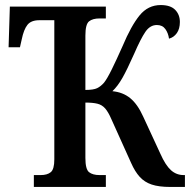

<svg xmlns="http://www.w3.org/2000/svg" viewBox="-20 -740 759 760"><path d="M114 0V-47H141Q167 -47 181 -58.5Q195 -70 195 -109V-660H136Q103 -660 88.5 -641.5Q74 -623 66 -584L59 -553H14L19 -714H399V-667H374Q347 -667 332.5 -655.5Q318 -644 318 -599V-384Q350 -384 364.5 -391Q379 -398 392 -413Q404 -428 422.5 -465.5Q441 -503 465 -557Q499 -638 532.5 -679Q566 -720 616 -720Q655 -720 673.5 -701Q692 -682 692 -653Q692 -626 680 -609Q668 -592 649 -587Q646 -609 634.5 -625Q623 -641 601 -641Q574 -641 555.5 -614Q537 -587 511 -527Q483 -464 464.5 -431.5Q446 -399 425 -379Q467 -375 496 -351Q525 -327 547 -278L615 -131Q635 -86 656.5 -66.5Q678 -47 707 -47H712V0H654Q609 0 580.5 -9.5Q552 -19 533 -40Q514 -61 499 -95L421 -268Q409 -296 396.5 -310.5Q384 -325 365.5 -329.5Q347 -334 318 -334V-115Q318 -70 332.5 -58.5Q347 -47 374 -47H399V0Z"/></svg>

Font: Noto Serif Condensed SemiBold
Style: Regular
Weight: 600
Width: 3
Designer: Monotype Design Team
Foundry: Monotype Imaging Inc.
Version: Version 2.013